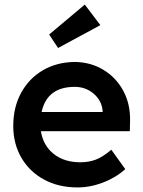

<svg xmlns="http://www.w3.org/2000/svg" viewBox="-20 -810 626 840"><path d="M319 10Q236 10 172.5 -24.5Q109 -59 73.5 -120Q38 -181 38 -259Q38 -341 72.5 -404Q107 -467 167.5 -502.5Q228 -538 307 -539Q377 -538 432.5 -504.5Q488 -471 519.5 -412.5Q551 -354 549 -279L548 -236H159Q169 -173 215 -136.5Q261 -100 332 -100Q369 -100 400 -112Q431 -124 467 -155L528 -70Q487 -33 431 -11.5Q375 10 319 10ZM307 -430Q186 -430 162 -320H429V-325Q425 -370 390 -400Q355 -430 307 -430ZM234 -600 195 -659 351 -790 419 -700Z"/></svg>

Font: Lexend Deca Medium
Style: Regular
Weight: 500
Designer: Bonnie Shaver-Troup, Thomas Jockin
Foundry: Lexend
Version: Version 1.008; ttfautohint (v1.8.4.7-5d5b)